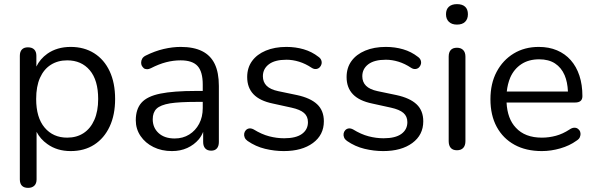

<svg xmlns="http://www.w3.org/2000/svg" viewBox="-20 -722 2879 929"><path d="M305 -56Q351 -56 384.5 -78Q418 -100 436.5 -142Q455 -184 455 -243Q455 -334 414.5 -382Q374 -430 305 -430Q260 -430 226 -408.5Q192 -387 173.5 -345.5Q155 -304 155 -243Q155 -153 196 -104.5Q237 -56 305 -56ZM116 187Q96 187 86 176.5Q76 166 76 146V-452Q76 -472 86 -482.5Q96 -493 115 -493Q135 -493 145.5 -482.5Q156 -472 156 -452V-400Q174 -437 209 -462Q256 -495 322 -495Q387 -495 435.5 -464.5Q484 -434 510.5 -377.5Q537 -321 537 -243Q537 -166 510.5 -109.5Q484 -53 436 -22Q388 9 322 9Q256 9 209 -25Q175 -49 157 -84V146Q157 166 146 176.5Q135 187 116 187Z M812 9Q762 9 722.5 -10.5Q683 -30 660 -64Q637 -98 637 -140Q637 -194 664.5 -225Q692 -256 755.5 -269Q819 -282 929 -282H961V-313Q961 -375 936 -402.5Q911 -430 854 -430Q819 -430 784 -421Q749 -412 710 -392Q700 -387 692 -387Q689 -387 682.5 -388.5Q676 -390 670 -398Q664 -406 663.5 -412Q663 -418 663 -420Q663 -429 668 -438Q673 -447 685 -453Q729 -475 772 -485Q815 -495 854 -495Q917 -495 958 -474.5Q999 -454 1019 -412.5Q1039 -371 1039 -306V-35Q1039 -15 1029.5 -4Q1020 7 1002 7Q983 7 973 -4Q963 -15 963 -35V-84Q955 -64 942 -48Q919 -21 886 -6Q853 9 812 9ZM803 -222Q756 -214 737.5 -196Q719 -178 719 -145Q719 -104 747.5 -78Q776 -52 825 -52Q865 -52 895.5 -71Q926 -90 943.5 -123Q961 -156 961 -199V-229H930Q849 -229 803 -222Z M1353 9Q1308 9 1262.5 -2Q1217 -13 1178 -40Q1168 -47 1164 -56.5Q1160 -66 1161.5 -75.5Q1163 -85 1169.5 -92Q1176 -99 1185.5 -100.5Q1195 -102 1207 -96Q1246 -72 1282.5 -62.5Q1319 -53 1355 -53Q1412 -53 1441 -74Q1470 -95 1470 -131Q1470 -159 1451 -175.5Q1432 -192 1391 -201L1300 -221Q1237 -234 1206.5 -266Q1176 -298 1176 -349Q1176 -394 1199.5 -426.5Q1223 -459 1266 -477Q1309 -495 1366 -495Q1410 -495 1449.5 -483.5Q1489 -472 1521 -447Q1531 -440 1534.5 -430.5Q1538 -421 1535.5 -411.5Q1533 -402 1526 -395.5Q1519 -389 1509 -388Q1499 -387 1488 -394Q1458 -414 1427 -423.5Q1396 -433 1366 -433Q1310 -433 1281 -411Q1252 -389 1252 -353Q1252 -325 1270 -307Q1288 -289 1326 -281L1417 -262Q1482 -248 1514.5 -217.5Q1547 -187 1547 -135Q1547 -69 1494 -30Q1441 9 1353 9Z M1834 9Q1789 9 1743.5 -2Q1698 -13 1659 -40Q1649 -47 1645 -56.5Q1641 -66 1642.5 -75.5Q1644 -85 1650.5 -92Q1657 -99 1666.5 -100.5Q1676 -102 1688 -96Q1727 -72 1763.5 -62.5Q1800 -53 1836 -53Q1893 -53 1922 -74Q1951 -95 1951 -131Q1951 -159 1932 -175.5Q1913 -192 1872 -201L1781 -221Q1718 -234 1687.5 -266Q1657 -298 1657 -349Q1657 -394 1680.5 -426.5Q1704 -459 1747 -477Q1790 -495 1847 -495Q1891 -495 1930.5 -483.5Q1970 -472 2002 -447Q2012 -440 2015.5 -430.5Q2019 -421 2016.5 -411.5Q2014 -402 2007 -395.5Q2000 -389 1990 -388Q1980 -387 1969 -394Q1939 -414 1908 -423.5Q1877 -433 1847 -433Q1791 -433 1762 -411Q1733 -389 1733 -353Q1733 -325 1751 -307Q1769 -289 1807 -281L1898 -262Q1963 -248 1995.5 -217.5Q2028 -187 2028 -135Q2028 -69 1975 -30Q1922 9 1834 9Z M2191 5Q2171 5 2161 -6.5Q2151 -18 2151 -39V-448Q2151 -469 2161 -480Q2171 -491 2191 -491Q2210 -491 2221 -480Q2232 -469 2232 -448V-39Q2232 -18 2221.5 -6.5Q2211 5 2191 5ZM2191 -603Q2166 -603 2152 -616.5Q2138 -630 2138 -653Q2138 -677 2152 -689.5Q2166 -702 2191 -702Q2217 -702 2230.5 -689.5Q2244 -677 2244 -653Q2244 -630 2230.5 -616.5Q2217 -603 2191 -603Z M2602 9Q2525 9 2469.5 -21.5Q2414 -52 2383.5 -108Q2353 -164 2353 -242Q2353 -318 2383 -374.5Q2413 -431 2465.5 -463Q2518 -495 2587 -495Q2636 -495 2675 -478.5Q2714 -462 2741.5 -431Q2769 -400 2783.5 -356Q2798 -312 2798 -257Q2798 -241 2789 -233.5Q2780 -226 2763 -226H2431Q2435 -147 2476 -104Q2520 -56 2602 -56Q2636 -56 2669.5 -65Q2703 -74 2735 -95Q2748 -104 2759 -104Q2760 -104 2766 -103.5Q2772 -103 2779 -96.5Q2786 -90 2787.5 -83.5Q2789 -77 2789 -74Q2789 -67 2785.5 -58Q2782 -49 2769 -41Q2736 -17 2691 -4Q2646 9 2602 9ZM2712 -358Q2696 -395 2665.5 -415Q2635 -435 2589 -435Q2538 -435 2502.5 -411.5Q2467 -388 2449 -347Q2436 -316 2432 -279H2728Q2726 -325 2712 -358Z"/></svg>

Font: Nunito
Style: Regular
Weight: 400
Designer: Vernon Adams
Foundry: Vernon Adams
Version: Version 3.602